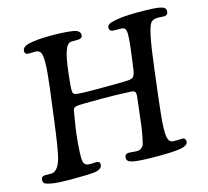

<svg xmlns="http://www.w3.org/2000/svg" viewBox="-103 -828 1032 954"><g transform="rotate(-15 413.0 -351.0)"><path d="M143.1 -295.4 164.6 -463.4Q174.8 -544.9 175 -585.7Q175.3 -626.5 167.7 -638.9Q160.2 -651.4 141.6 -652.3Q137.7 -652.3 124.3 -651.6Q110.8 -650.9 101.6 -651.9Q87.4 -653.3 87.4 -668Q87.4 -691.9 124 -699.7Q165.5 -709 237.3 -709Q306.2 -709 349.6 -702.1Q384.8 -696.3 384.8 -673.3Q384.8 -665.5 379.2 -660.2Q373.5 -654.8 363.8 -654.3Q358.4 -653.8 347.4 -654.1Q336.4 -654.3 326.2 -653.8Q304.2 -652.8 290.8 -609.1Q277.3 -565.4 266.6 -446.3Q264.2 -419.9 266.4 -410.2Q268.6 -400.4 278.3 -397.5Q293.5 -392.6 394.5 -392.6Q531.2 -392.6 552.7 -395Q570.3 -396.5 577.6 -405.5Q585 -414.6 588.4 -437Q608.4 -574.7 608.4 -613.3Q608.4 -635.3 603 -643.6Q597.7 -651.9 583.5 -652.3Q575.2 -652.8 560.8 -652.6Q546.4 -652.3 540 -652.8Q532.7 -653.8 527.6 -658.7Q522.5 -663.6 522.5 -671.4Q522.5 -689.5 546.9 -695.8Q592.8 -709 683.6 -709Q767.1 -709 793.5 -703.6Q811.5 -700.2 818.6 -694.3Q825.7 -688.5 825.7 -678.2Q825.7 -657.2 806.2 -655.8Q800.8 -655.3 789.1 -656.5Q777.3 -657.7 768.6 -657.2Q746.6 -656.2 736.1 -643.3Q725.6 -630.4 714.8 -579.6Q704.1 -528.8 689.9 -413.6L670.4 -252Q663.1 -190.4 660.2 -153.1Q657.2 -115.7 658.9 -90.6Q660.6 -65.4 667.5 -55.7Q674.3 -45.9 687 -44.9Q702.6 -43.9 716.3 -44.9Q730 -45.9 736.3 -45.4Q751.5 -43.9 751.5 -26.9Q751.5 -3.9 705.6 2Q668 7.3 597.2 7.3Q510.7 7.3 474.1 1.5Q454.6 -2 446.3 -8.1Q438 -14.2 438 -24.9Q438 -44.4 456.5 -46.4Q464.4 -46.9 480.7 -45.2Q497.1 -43.5 505.9 -43.9Q517.6 -44.9 526.6 -53.2Q535.6 -61.5 538.1 -71.8Q552.2 -126.5 559.6 -202.1Q560.1 -209 565.7 -251.5Q571.3 -293.9 572.3 -307.6Q573.2 -324.2 568.6 -330.3Q564 -336.4 549.3 -336.9Q544.9 -336.9 522.2 -338.1Q499.5 -339.4 467.5 -340.1Q435.5 -340.8 397.5 -340.8Q291 -340.8 272 -338.4Q262.7 -337.4 257.6 -332.8Q252.4 -328.1 251.5 -324Q250.5 -319.8 248.5 -308.1Q235.4 -228.5 232.4 -204.1Q220.7 -92.8 226.1 -66.9Q230 -43.5 252.9 -42.5Q264.2 -41.5 276.9 -42.7Q289.6 -43.9 293.5 -43.5Q310.1 -41.5 310.1 -27.8Q310.1 -2 269 3.4Q240.7 7.3 150.4 7.3Q74.2 7.3 43.9 0.5Q22.9 -3.4 15.6 -8.8Q8.3 -14.2 8.3 -25.4Q8.3 -44.9 26.9 -46.4Q31.2 -46.9 42.2 -46.1Q53.2 -45.4 63 -46.1Q72.8 -46.9 78.6 -51.3Q101.6 -65.9 113.3 -110.4Q125 -154.8 143.1 -295.4Z"/></g></svg>

Font: Cooper* Medium
Style: Italic
Weight: 500
Italic angle: -7°
Designer: Owen Earl
Foundry: indestructible type*
Version: Version 0.001